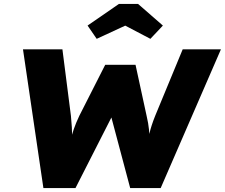

<svg xmlns="http://www.w3.org/2000/svg" viewBox="-20 -949 1135 969"><path d="M199 0 96 -700H295L338 -364Q341 -335 342.5 -307.5Q344 -280 343.5 -256.5Q343 -233 342.5 -213Q342 -193 341 -180H322Q329 -210 335.5 -238.5Q342 -267 352.5 -297.5Q363 -328 380 -364L511 -622H664L720 -364Q729 -326 732 -294.5Q735 -263 735 -235Q735 -207 733 -181L716 -180Q719 -195 721 -210Q723 -225 726.5 -241.5Q730 -258 734.5 -277Q739 -296 746 -317.5Q753 -339 763 -364L902 -700H1095L791 0H637L534 -387H558L361 0ZM468 -753 422 -820 580 -929H677L802 -820L739 -753L598 -827H628Z"/></svg>

Font: Lexend ExtBd
Style: Italic
Weight: 800
Italic angle: -8.13011°
Designer: Bonnie Shaver-Troup, Thomas Jockin
Foundry: Lexend
Version: Version 1.007